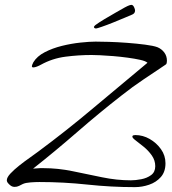

<svg xmlns="http://www.w3.org/2000/svg" viewBox="-20 -775 706 789"><path d="M534 -6Q437 -6 339 -16.5Q241 -27 142 -27Q126 -27 105.5 -25.5Q85 -24 74 -19Q66 -15 58 -11Q50 -7 40 -7Q31 -7 23.5 -12.5Q16 -18 11 -25Q8 -30 8 -34Q8 -46 23 -62Q38 -78 59.5 -95Q81 -112 102.5 -127Q124 -142 137 -152Q253 -238 364 -331.5Q475 -425 586 -517Q579 -524 556.5 -529Q534 -534 504.5 -538Q475 -542 445 -544.5Q415 -547 391 -548Q367 -549 356 -549Q303 -549 249 -542Q195 -535 148 -509Q141 -505 132 -501.5Q123 -498 117 -498Q111 -498 111 -503Q111 -507 117 -519Q132 -544 164 -560.5Q196 -577 234.5 -586.5Q273 -596 310.5 -600Q348 -604 373 -604Q392 -604 427 -603Q462 -602 502 -599Q542 -596 576.5 -591.5Q611 -587 627 -581Q644 -574 655 -559.5Q666 -545 666 -525Q666 -521 665 -516Q664 -511 660 -509Q614 -478 569 -448Q524 -418 480 -383Q390 -313 298 -233Q206 -153 116 -82L129 -83Q137 -84 144.5 -84Q152 -84 159 -84Q218 -84 278.5 -71.5Q339 -59 399.5 -46.5Q460 -34 518 -34Q537 -34 560.5 -38.5Q584 -43 601 -55.5Q618 -68 618 -92Q618 -116 604 -136Q590 -156 571 -171.5Q552 -187 538 -197.5Q524 -208 524 -213Q524 -218 528.5 -219Q533 -220 536 -220Q567 -220 595 -204Q623 -188 641.5 -162Q660 -136 660 -104Q660 -69 641 -47.5Q622 -26 593 -16Q564 -6 534 -6ZM375 -658Q366 -658 366 -665Q367 -667 369 -669Q371 -671 372 -672Q387 -683 409.5 -696.5Q432 -710 455 -723Q478 -736 492 -744Q505 -751 511 -753Q517 -755 521 -755Q527 -754 531 -745.5Q535 -737 535 -732Q535 -725 531.5 -721Q528 -717 523 -715Q516 -712 493.5 -702.5Q471 -693 445 -682.5Q419 -672 398.5 -665Q378 -658 375 -658Z"/></svg>

Font: Hurricane
Style: Regular
Weight: 400
Designer: Robert E. Leuschke
Foundry: Robert E. Leuschke
Version: Version 1.010; ttfautohint (v1.8.3)